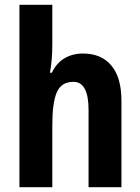

<svg xmlns="http://www.w3.org/2000/svg" viewBox="-20 -780 585 800"><path d="M198 -596Q198 -562 195.5 -532Q193 -502 188 -477H196Q215 -517 248.5 -537Q282 -557 326 -557Q402 -557 444 -507Q486 -457 486 -360V0H349V-322Q349 -439 286 -439Q235 -439 216.5 -395Q198 -351 198 -261V0H61V-760H198Z"/></svg>

Font: Noto Sans Khmer UI Condensed
Style: Bold
Weight: 700
Width: 3
Designer: Danh Hong and the Monotype Design Team
Foundry: Monotype Imaging Inc.
Version: Version 2.002; ttfautohint (v1.8.4.7-5d5b)